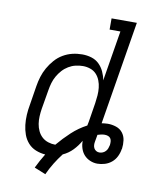

<svg xmlns="http://www.w3.org/2000/svg" viewBox="-92 -804 783 980"><g transform="rotate(10 300.0 -314.0)"><path d="M211 107 152 83Q161 64 171.5 45Q182 26 193 8Q167 6 143.5 -3.5Q120 -13 103.5 -31.5Q87 -50 78.5 -73.5Q70 -97 67 -122.5Q64 -148 65.5 -175Q67 -202 72 -228L88 -328Q92 -353 99.5 -377.5Q107 -402 120 -425Q133 -448 151 -468.5Q169 -489 192 -502.5Q215 -516 240 -522Q265 -528 291 -528Q316 -528 339 -521Q362 -514 378.5 -498Q395 -482 405 -460.5Q415 -439 419 -416L462 -677H406V-735H537L449 -199Q457 -200 465 -201Q473 -202 481 -202Q503 -202 524 -195Q545 -188 558 -171.5Q571 -155 574 -133Q577 -111 574 -89Q574 -88 573.5 -87.5Q573 -87 573 -87Q570 -67 561 -48.5Q552 -30 536.5 -17Q521 -4 501.5 2Q482 8 463 8Q443 8 424.5 0Q406 -8 393.5 -22Q381 -36 375 -55Q369 -74 369 -94Q354 -67 332 -44Q310 -21 281 -8Q260 19 242.5 47.5Q225 76 211 107ZM235 -50Q266 -87 301.5 -120Q337 -153 379 -175Q380 -180 381 -185Q382 -190 383 -195L399 -295Q402 -315 403.5 -335Q405 -355 403 -374.5Q401 -394 394 -412Q387 -430 374.5 -443.5Q362 -457 343.5 -463.5Q325 -470 305 -470Q286 -470 267 -465.5Q248 -461 230.5 -450.5Q213 -440 199.5 -425Q186 -410 176 -392.5Q166 -375 160.5 -356Q155 -337 152 -318L135 -218Q132 -199 131 -179Q130 -159 133 -140Q136 -121 144 -104Q152 -87 165.5 -74.5Q179 -62 197.5 -56Q216 -50 235 -50ZM463 -50Q472 -50 480.5 -53.5Q489 -57 495.5 -64Q502 -71 505 -79.5Q508 -88 510 -97Q510 -97 510 -97Q510 -97 510 -97Q510 -97 510 -97Q510 -97 510 -97Q511 -106 510.5 -115Q510 -124 505.5 -131Q501 -138 492.5 -141Q484 -144 475 -144Q466 -144 456.5 -142Q447 -140 438 -137V-136Q437 -127 435 -118.5Q433 -110 432 -102Q430 -92 430.5 -83Q431 -74 435 -66.5Q439 -59 446.5 -54.5Q454 -50 463 -50Z"/></g></svg>

Font: Iosevka Etoile Light Oblique
Style: Regular
Weight: 300
Italic angle: -9°
Designer: Belleve Invis
Foundry: Belleve Invis
Version: Version 15.5.2; ttfautohint (v1.8.4)